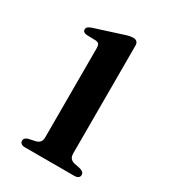

<svg xmlns="http://www.w3.org/2000/svg" viewBox="-125 -537 538 604"><g transform="rotate(30 143.5 -234.5)"><path d="M200.5 -451.5V-60.5Q200.5 -48.5 205.2 -42.5Q210 -36.5 219 -34L243 -29Q250 -26.5 253.8 -23Q257.5 -19.5 257.5 -13.5Q257.5 -7.5 252.8 -3.8Q248 0 239 0H59Q50.5 0 45.8 -3.8Q41 -7.5 41 -13.5Q41 -19 44.5 -22.8Q48 -26.5 55 -28.5L80.5 -34Q89.5 -36.5 94.2 -42.5Q99 -48.5 99 -60V-383.5Q99 -393 95.8 -397.2Q92.5 -401.5 85 -402.5L50 -403.5Q43 -404.5 39.8 -407.5Q36.5 -410.5 36.5 -415.5Q36.5 -421 40.5 -424.5Q44.5 -428 53 -431L150 -462Q162 -466 169.2 -467.5Q176.5 -469 183 -469Q191 -469 195.8 -464.5Q200.5 -460 200.5 -451.5Z"/></g></svg>

Font: Fraunces 48pt
Style: Regular
Weight: 400
Version: Version 1.000;[b76b70a41]